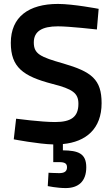

<svg xmlns="http://www.w3.org/2000/svg" viewBox="-20 -724 571 977"><path d="M419 127C419 56 377 42 300 41V9C418 -2 497 -69 497 -199C497 -320 446 -359 302 -401C186 -434 152 -449 152 -508C152 -564 193 -590 275 -590C333 -590 473 -574 473 -574L482 -679C482 -679 352 -704 275 -704C126 -704 35 -638 35 -506C35 -382 97 -336 247 -297C350 -271 379 -250 379 -196C379 -129 342 -103 260 -103C189 -103 62 -120 62 -120L50 -15C50 -15 174 9 251 11V101H281C308 101 321 107 321 127C321 148 308 157 281 157C261 157 227 155 227 155L223 223C223 223 271 233 314 233C378 233 419 200 419 127Z"/></svg>

Font: TitilliumText22L
Style: 800 wt
Weight: 800
Designer: Campivisivi
Foundry: Campivisivi
Version: 1.000